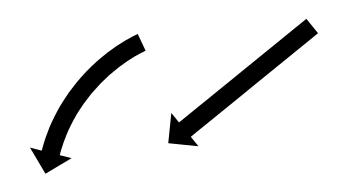

<svg xmlns="http://www.w3.org/2000/svg" viewBox="-20 -277 363 207"><path d="M135.5 -221.6C136 -221.8 136.5 -222 137 -222.3L128.5 -240.4C128 -240.1 127.5 -239.9 126.9 -239.6C126.9 -239.6 126.9 -239.6 126.9 -239.6C126.9 -239.6 126.9 -239.6 126.9 -239.6C125.3 -238.8 123.8 -238.1 122.2 -237.3C122.2 -237.3 122.2 -237.3 122.2 -237.2C122.2 -237.2 122.1 -237.2 122.1 -237.2C119.7 -235.9 117.4 -234.6 115.1 -233.3C115.1 -233.3 115 -233.3 115 -233.3C114.9 -233.2 114.9 -233.2 114.9 -233.2C111.9 -231.4 108.9 -229.5 106 -227.6C106 -227.6 106 -227.6 105.9 -227.5C105.9 -227.5 105.8 -227.5 105.8 -227.5C102.4 -225.1 99 -222.7 95.7 -220.2C95.7 -220.2 95.6 -220.1 95.6 -220.1C95.5 -220.1 95.5 -220 95.5 -220C91.8 -217.1 88.2 -214.1 84.7 -211.1C84.7 -211.1 84.7 -211 84.6 -211C84.6 -211 84.5 -210.9 84.5 -210.9C80.8 -207.6 77.2 -204.1 73.7 -200.5C73.7 -200.5 73.7 -200.5 73.6 -200.5C73.6 -200.4 73.5 -200.4 73.5 -200.4C70 -196.6 66.5 -192.8 63.2 -188.8C63.2 -188.8 63.2 -188.8 63.1 -188.7C63.1 -188.7 63 -188.6 63 -188.6C59.8 -184.6 56.7 -180.5 53.6 -176.4C53.6 -176.4 53.6 -176.3 53.6 -176.2C53.5 -176.2 53.5 -176.1 53.5 -176.1C50.7 -172 48 -167.8 45.4 -163.6C45.4 -163.6 45.3 -163.5 45.3 -163.5C45.3 -163.4 45.2 -163.4 45.2 -163.4C42.9 -159.3 40.7 -155.3 38.6 -151.1C38.6 -151.1 38.5 -151.1 38.5 -151C38.5 -151 38.5 -150.9 38.5 -150.9C36.6 -147.2 34.9 -143.4 33.3 -139.6C33.3 -139.6 33.3 -139.5 33.2 -139.5C33.2 -139.4 33.2 -139.4 33.2 -139.4C31.9 -136.1 30.7 -132.8 29.5 -129.5C29.5 -129.5 29.5 -129.5 29.4 -129.4C29.4 -129.4 29.4 -129.3 29.4 -129.3C28.6 -126.8 27.7 -124.2 26.9 -121.6C26.9 -121.6 26.9 -121.6 26.9 -121.5C26.9 -121.5 26.9 -121.5 26.9 -121.5C26.4 -119.8 26 -118.1 25.5 -116.5C25.5 -116.5 25.5 -116.4 25.5 -116.4C25.5 -116.4 25.5 -116.4 25.5 -116.4C25.3 -115.8 25.2 -115.2 25 -114.6L12.3 -117.9L29 -89.7L57.2 -106.5L44.4 -109.7C44.6 -110.3 44.7 -110.8 44.9 -111.4C44.9 -111.4 44.9 -111.4 44.9 -111.4C44.8 -111.3 44.8 -111.3 44.8 -111.3C45.3 -112.9 45.7 -114.4 46.1 -116C46.1 -116 46.1 -115.9 46.1 -115.9C46.1 -115.9 46.1 -115.8 46.1 -115.8C46.8 -118.2 47.6 -120.6 48.4 -123C48.4 -123 48.4 -122.9 48.4 -122.9C48.3 -122.9 48.3 -122.8 48.3 -122.8C49.4 -125.9 50.6 -128.9 51.8 -131.9C51.8 -131.9 51.8 -131.9 51.7 -131.8C51.7 -131.8 51.7 -131.7 51.7 -131.7C53.2 -135.3 54.8 -138.8 56.5 -142.2C56.5 -142.2 56.4 -142.2 56.4 -142.1C56.4 -142.1 56.4 -142 56.4 -142C58.3 -145.9 60.4 -149.6 62.6 -153.4C62.6 -153.4 62.5 -153.3 62.5 -153.3C62.5 -153.2 62.4 -153.2 62.4 -153.2C64.8 -157.1 67.4 -161 70 -164.8C70 -164.8 69.9 -164.8 69.9 -164.7C69.9 -164.7 69.8 -164.6 69.8 -164.6C72.7 -168.5 75.6 -172.3 78.6 -176.1C78.6 -176.1 78.6 -176 78.5 -176C78.5 -175.9 78.4 -175.9 78.4 -175.9C81.6 -179.5 84.8 -183.1 88.1 -186.6C88.1 -186.6 88 -186.6 88 -186.5C87.9 -186.5 87.9 -186.5 87.9 -186.5C91.2 -189.8 94.6 -193 98 -196.2C98 -196.2 98 -196.1 97.9 -196.1C97.9 -196 97.8 -196 97.8 -196C101.1 -198.8 104.5 -201.6 107.9 -204.3C107.9 -204.3 107.8 -204.3 107.8 -204.3C107.7 -204.2 107.7 -204.2 107.7 -204.2C110.8 -206.5 113.9 -208.8 117.1 -211C117.1 -211 117.1 -211 117.1 -210.9C117 -210.9 117 -210.9 117 -210.9C119.7 -212.7 122.4 -214.4 125.2 -216.1C125.2 -216.1 125.2 -216 125.1 -216C125.1 -216 125 -216 125 -216C127.2 -217.2 129.3 -218.4 131.5 -219.6C131.5 -219.6 131.5 -219.5 131.4 -219.5C131.4 -219.5 131.4 -219.5 131.4 -219.5C132.8 -220.2 134.2 -220.9 135.6 -221.6C135.6 -221.6 135.6 -221.6 135.5 -221.6C135.5 -221.6 135.5 -221.6 135.5 -221.6ZM321.4 -240C321.9 -240.4 322.4 -240.8 322.9 -241.2L310.3 -256.7C309.8 -256.3 309.3 -255.9 308.8 -255.5C307.3 -254.3 305.9 -253.1 304.4 -251.9C302.2 -250.1 299.9 -248.3 297.6 -246.4C294.7 -244 291.8 -241.6 288.9 -239.3C285.4 -236.4 281.9 -233.6 278.5 -230.8C274.6 -227.7 270.7 -224.5 266.9 -221.4C262.7 -218 258.6 -214.6 254.5 -211.3C250.2 -207.8 245.9 -204.3 241.7 -200.9C237.4 -197.4 233.1 -193.9 228.9 -190.4C224.7 -187.1 220.6 -183.7 216.5 -180.4C212.6 -177.2 208.7 -174.1 204.9 -170.9C201.4 -168.1 197.9 -165.3 194.5 -162.5C191.5 -160.1 188.6 -157.7 185.7 -155.3C183.4 -153.5 181.2 -151.6 178.9 -149.8C177.5 -148.6 176 -147.4 174.6 -146.3C174.1 -145.8 173.5 -145.4 173 -145L164.7 -155.2L161.4 -122.6L194 -119.3L185.7 -129.5C186.2 -129.9 186.7 -130.3 187.2 -130.7C188.6 -131.9 190.1 -133.1 191.5 -134.3C193.8 -136.1 196.1 -138 198.3 -139.8C201.2 -142.2 204.2 -144.6 207.1 -146.9C210.6 -149.8 214 -152.6 217.5 -155.4C221.4 -158.5 225.2 -161.7 229.1 -164.8C233.2 -168.2 237.4 -171.6 241.5 -174.9C245.8 -178.4 250 -181.9 254.3 -185.4C258.6 -188.8 262.8 -192.3 267.1 -195.8C271.2 -199.1 275.4 -202.5 279.5 -205.9C283.4 -209 287.2 -212.2 291.1 -215.3C294.6 -218.1 298 -220.9 301.5 -223.8C304.4 -226.1 307.3 -228.5 310.3 -230.9C312.5 -232.7 314.8 -234.6 317 -236.4C318.5 -237.6 319.9 -238.8 321.4 -240Z"/></svg>

Font: FRB American Cursive Just Arrows
Style: Bold Italic
Weight: 700
Italic angle: -25°
Version: Version 2.0;Modular Font Editor K font №1